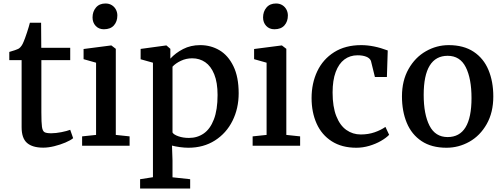

<svg xmlns="http://www.w3.org/2000/svg" viewBox="-20 -826 2854 1088"><path d="M32.7 -485.4V-531.7Q46.4 -535.2 64.2 -541.5Q82 -547.9 87.4 -551.3Q103.5 -563 113.8 -589.4Q121.1 -606 133.1 -642.3Q145 -678.7 149.4 -697.3H212.9L213.9 -555.2H377.9V-485.4H214.4V-189.9Q214.4 -130.4 217.8 -107.2Q221.2 -84 231.7 -77.4Q242.2 -70.8 270 -70.8H270.5Q295.9 -70.8 327.9 -77.1Q359.9 -83.5 377.4 -90.3H377.9L394.5 -43Q379.9 -30.8 350.6 -18.3Q321.3 -5.9 287.6 2.4Q253.9 10.7 225.6 10.7H224.6Q164.1 10.7 133.3 -15.9Q102.5 -42.5 102.5 -105V-485.4Z M445.3 0ZM524.4 -61.5V-470.7L453.6 -490.7V-548.3L608.9 -568.4H611.3L636.2 -549.3V-61.5L714.4 -53.2V0H445.3V-53.2ZM577.6 -806.2H578.1Q598.6 -806.2 613.8 -796.6Q628.9 -787.1 637 -771.5Q645 -755.9 645 -738.3Q645 -704.1 625.5 -682.1Q606 -660.2 568.8 -660.2H568.4Q540 -660.2 522.2 -679.2Q504.4 -698.2 504.4 -727.1Q504.4 -760.3 523.7 -783.2Q543 -806.2 577.6 -806.2Z M954.6 -1 957.5 82V178.7L1057.6 189.5V242.2H773.9V189.5L846.7 178.2V-470.7L776.9 -490.2V-548.8L920.9 -568.4H923.3L945.3 -549.3V-493.7Q974.6 -525.9 1017.6 -548.1Q1060.5 -570.3 1114.7 -570.3Q1174.3 -570.3 1223.6 -541.3Q1272.9 -512.2 1302.7 -450.9Q1332.5 -389.6 1332.5 -297.4Q1332.5 -211.9 1297.6 -141.6Q1262.7 -71.3 1198 -30Q1133.3 11.2 1047.4 11.2Q1025.4 11.2 999 7.6Q972.7 3.9 954.6 -1ZM957.5 -75.2Q964.4 -63 991 -53.7Q1017.6 -44.4 1050.8 -44.4Q1098.1 -44.4 1134.5 -69.6Q1170.9 -94.7 1191.9 -149.2Q1212.9 -203.6 1212.9 -287.6Q1212.9 -358.4 1194.1 -404.8Q1175.3 -451.2 1143.1 -473.4Q1110.8 -495.6 1069.3 -495.6Q1034.7 -495.6 1004.9 -481.4Q975.1 -467.3 957.5 -448.2Z M1411.6 0ZM1490.7 -61.5V-470.7L1419.9 -490.7V-548.3L1575.2 -568.4H1577.6L1602.5 -549.3V-61.5L1680.7 -53.2V0H1411.6V-53.2ZM1543.9 -806.2H1544.4Q1564.9 -806.2 1580.1 -796.6Q1595.2 -787.1 1603.3 -771.5Q1611.3 -755.9 1611.3 -738.3Q1611.3 -704.1 1591.8 -682.1Q1572.3 -660.2 1535.2 -660.2H1534.7Q1506.3 -660.2 1488.5 -679.2Q1470.7 -698.2 1470.7 -727.1Q1470.7 -760.3 1490 -783.2Q1509.3 -806.2 1543.9 -806.2Z M2177.2 -540 2172.4 -389.6H2104.5L2082 -481Q2075.2 -497.1 2054.9 -504.9Q2034.7 -512.7 2006.3 -512.7Q1963.4 -512.7 1931.6 -489Q1899.9 -465.3 1882.3 -418.2Q1864.7 -371.1 1864.7 -301.8Q1864.7 -221.2 1885.7 -168Q1906.7 -114.7 1942.9 -89.4Q1979 -64 2024.4 -64Q2066.9 -64 2102.8 -76.4Q2138.7 -88.9 2164.1 -106.9L2185.1 -62Q2167.5 -43.9 2138.2 -27.1Q2108.9 -10.3 2072.5 0.5Q2036.1 11.2 1999.5 11.2Q1917 11.2 1859.9 -25.4Q1802.7 -62 1774.2 -125.7Q1745.6 -189.5 1745.6 -270.5Q1745.6 -354 1777.8 -422.1Q1810.1 -490.2 1873.5 -530.3Q1937 -570.3 2026.9 -570.3Q2097.2 -570.3 2177.2 -540Z M2775.4 -279.3Q2775.4 -189 2738 -123Q2700.7 -57.1 2639.9 -22.9Q2579.1 11.2 2510.3 11.2Q2425.3 11.2 2368.9 -26.4Q2312.5 -64 2285.2 -129.6Q2257.8 -195.3 2257.8 -279.8Q2257.8 -369.1 2295.2 -435.1Q2332.5 -501 2393.3 -535.6Q2454.1 -570.3 2522.5 -570.3Q2607.4 -570.3 2664.1 -532.7Q2720.7 -495.1 2748 -429.4Q2775.4 -363.8 2775.4 -279.3ZM2516.6 -509.8Q2449.2 -509.8 2415 -454.3Q2380.9 -398.9 2380.9 -288.6Q2380.9 -178.7 2413.8 -114Q2446.8 -49.3 2516.6 -49.3Q2651.9 -49.3 2651.9 -270.5Q2651.9 -380.4 2619.4 -445.1Q2586.9 -509.8 2516.6 -509.8Z"/></svg>

Font: Merriweather
Style: Regular
Weight: 400
Designer: Eben Sorkin
Foundry: Eben Sorkin
Version: Version 1.584; ttfautohint (v1.6)